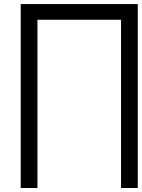

<svg xmlns="http://www.w3.org/2000/svg" viewBox="-20 -937 707 957"><path d="M83.3 -916.7H666.7V0H583.3V-838.5H166.7V0H83.3Z"/></svg>

Font: Monoid
Style: Regular
Weight: 400
Width: 4
Monospace: yes
Designer: Andreas Larsen (@larsenwork)
Version: Version 0.61